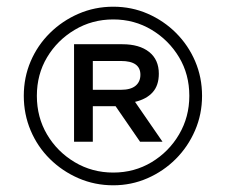

<svg xmlns="http://www.w3.org/2000/svg" viewBox="-20 -764 674 573"><path d="M318 -211Q263 -211 214.5 -232Q166 -253 129 -289.5Q92 -326 71.5 -374.5Q51 -423 51 -478Q51 -533 71.5 -581Q92 -629 129 -665.5Q166 -702 214.5 -723Q263 -744 318 -744Q373 -744 421 -723Q469 -702 505.5 -665.5Q542 -629 562.5 -581Q583 -533 583 -478Q583 -423 562 -374.5Q541 -326 504.5 -289.5Q468 -253 420 -232Q372 -211 318 -211ZM318 -249Q381 -249 432.5 -280Q484 -311 514.5 -363Q545 -415 545 -478Q545 -542 514.5 -593Q484 -644 432.5 -675Q381 -706 318 -706Q255 -706 203 -675Q151 -644 120.5 -593Q90 -542 90 -478Q90 -414 120.5 -362.5Q151 -311 203 -280Q255 -249 318 -249ZM201 -341V-632H345Q396 -632 425 -609Q454 -586 454 -544Q454 -509 435.5 -488.5Q417 -468 383 -460L465 -341H398L325 -447H257V-341ZM257 -496H341Q370 -496 384.5 -508Q399 -520 399 -541Q399 -582 341 -582H257Z"/></svg>

Font: REM Medium
Style: Regular
Weight: 400
Version: Version 1.005;gftools[0.9.28]